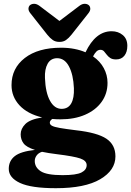

<svg xmlns="http://www.w3.org/2000/svg" viewBox="-20 -740 688 1008"><path d="M380 -56Q491 -43.5 538.5 -11.8Q586 20 586 81Q586 154 506 201Q426 248 273.5 248Q144 248 85 220.5Q26 193 26 146.5Q26 105 57.2 80Q88.5 55 163.5 47Q119 33 103.8 12.8Q88.5 -7.5 88.5 -35Q88.5 -64 113 -88.8Q137.5 -113.5 201.5 -123.5Q124 -142 82.2 -187.2Q40.5 -232.5 40.5 -293Q40.5 -381.5 110.2 -435.5Q180 -489.5 301 -489.5Q338.5 -489.5 370.5 -483.2Q402.5 -477 429 -465.5Q481.5 -576 566 -576Q600.5 -576 624.5 -556Q648.5 -536 648.5 -499.5Q648.5 -467 633 -447.5Q617.5 -428 589.5 -428Q570 -428 558.8 -435.5Q547.5 -443 540.2 -453Q533 -463 525.8 -470.8Q518.5 -478.5 507 -478.5Q495.5 -478.5 486.5 -469.8Q477.5 -461 468.5 -444Q505.5 -418.5 525 -382.2Q544.5 -346 544.5 -305Q544.5 -248 513.2 -204.8Q482 -161.5 426.5 -137.5Q371 -113.5 298 -113.5Q275.5 -113.5 254.5 -115.5Q241.5 -106.5 241.5 -96Q241.5 -86 252.8 -79.8Q264 -73.5 294 -68.2Q324 -63 380 -56ZM279.5 -434.5Q246 -434 230 -405.2Q214 -376.5 216 -330.5Q219 -253 242.8 -210.5Q266.5 -168 304.5 -168.5Q338 -169 354 -197.2Q370 -225.5 368 -277Q365 -348 342.2 -391.2Q319.5 -434.5 279.5 -434.5ZM162.5 105Q162.5 138.5 193.8 159Q225 179.5 308.5 179.5Q380.5 179.5 407.8 165.5Q435 151.5 435 127Q435 103.5 401.5 92Q368 80.5 278.5 69.5Q233.5 64 200.5 57Q182.5 62.5 172.5 76Q162.5 89.5 162.5 105ZM355 -557.5Q340.5 -539.5 326.5 -529.8Q312.5 -520 292 -520Q271.5 -520 257.2 -529.8Q243 -539.5 228.5 -557.5L140.5 -669Q129 -683 129.5 -694.5Q130 -706 137 -712.5Q146 -720 159.2 -720Q172.5 -720 187 -709.5L292 -630L397 -709.5Q411 -720 424.5 -720Q438 -720 446.5 -712.5Q453.5 -706 454 -694.5Q454.5 -683 443 -669Z"/></svg>

Font: Fraunces 9pt Soft
Style: Bold
Weight: 700
Version: Version 1.000;[b76b70a41]